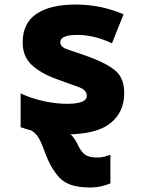

<svg xmlns="http://www.w3.org/2000/svg" viewBox="-20 -583 640 847"><path d="M375 244Q406 244 428 238.5Q450 233 467 226V100Q456 104 441 108Q426 112 408 112Q376 112 356.5 100Q337 88 318 45Q310 31 300.5 19Q291 7 275 0L99 -16Q128 -6 144 15.5Q160 37 177 86Q204 161 244 202.5Q284 244 375 244ZM268 10Q405 10 466.5 -39Q528 -88 528 -172Q528 -237 490.5 -270Q453 -303 368 -334Q304 -356 275 -366Q246 -376 246 -397Q246 -429 322 -429Q355 -429 393 -420.5Q431 -412 474 -392L525 -520Q470 -543 418.5 -553Q367 -563 314 -563Q202 -563 141 -522Q80 -481 80 -396Q80 -334 119.5 -297Q159 -260 227 -235Q293 -211 328 -198.5Q363 -186 363 -160Q363 -125 275 -125Q229 -125 174.5 -136.5Q120 -148 71 -171V-22Q160 10 268 10Z"/></svg>

Font: Noto Sans Mono Extra
Style: Regular
Weight: 800
Designer: Monotype Design Team
Foundry: Monotype Imaging Inc.
Version: Version 1.900